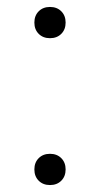

<svg xmlns="http://www.w3.org/2000/svg" viewBox="-20 -525 287 553"><path d="M124 -505Q144 -505 156.5 -492.5Q169 -480 169 -460Q169 -440 156.5 -427.5Q144 -415 124 -415Q104 -415 91.5 -427.5Q79 -440 79 -460Q79 -480 91.5 -492.5Q104 -505 124 -505ZM124 -82Q144 -82 156.5 -69.5Q169 -57 169 -37Q169 -17 156.5 -4.5Q144 8 124 8Q104 8 91.5 -4.5Q79 -17 79 -37Q79 -57 91.5 -69.5Q104 -82 124 -82Z"/></svg>

Font: Work Sans Light
Style: Regular
Weight: 300
Designer: Wei Huang
Foundry: Wei Huang
Version: Version 2.012; ttfautohint (v1.8.3)